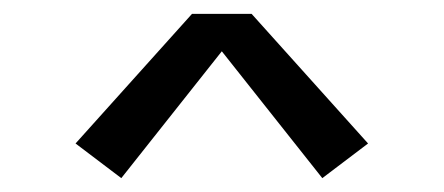

<svg xmlns="http://www.w3.org/2000/svg" viewBox="-20 -722 640 277"><path d="M155 -465 89 -515 257 -702H343L511 -515L445 -465L300 -648Z"/></svg>

Font: Iosevka Curly Extended
Style: Regular
Weight: 400
Width: 7
Monospace: yes
Designer: Belleve Invis
Foundry: Belleve Invis
Version: Version 11.1.0; ttfautohint (v1.8.3)